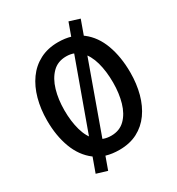

<svg xmlns="http://www.w3.org/2000/svg" viewBox="-220 -1001 1136 1232"><g transform="rotate(-30 348.0 -385.0)"><path d="M553 -840 217 94 138 70 476 -864ZM348 14Q242 14 174 -37.5Q106 -89 72.5 -178.5Q39 -268 39 -381Q39 -466 59 -539Q79 -612 118 -666.5Q157 -721 215.5 -751.5Q274 -782 350 -782Q455 -782 522.5 -730Q590 -678 623 -587.5Q656 -497 656 -382Q656 -298 636.5 -226Q617 -154 578.5 -100Q540 -46 482.5 -16Q425 14 348 14ZM348 -91Q410 -91 450 -130.5Q490 -170 509 -236Q528 -302 528 -381Q528 -465 509.5 -531.5Q491 -598 451.5 -637.5Q412 -677 350 -677Q287 -677 247 -636.5Q207 -596 187.5 -529.5Q168 -463 168 -382Q168 -301 186.5 -235Q205 -169 245 -130Q285 -91 348 -91Z"/></g></svg>

Font: Yaldevi SemiBold
Style: Regular
Weight: 600
Designer: Sol Matas, Rajitha Manaperi, Kosala Senevirathne
Foundry: Mooniak
Version: Version 1.100